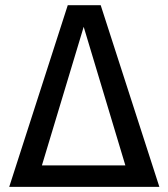

<svg xmlns="http://www.w3.org/2000/svg" viewBox="-20 -727 655 747"><path d="M371.8 -706.7 600 0H15.9L243.6 -706.7ZM305.6 -622.6 143.1 -83.6H467.7Z"/></svg>

Font: Fira Code Retina
Style: Regular
Weight: 450
Monospace: yes
Designer: Carrois Corporate, Edenspiekermann AG, Nikita Prokopov
Foundry: Carrois Corporate, Edenspiekermann AG, Nikita Prokopov
Version: Version 6.002